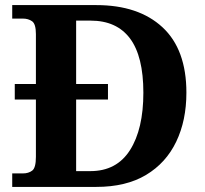

<svg xmlns="http://www.w3.org/2000/svg" viewBox="-20 -734 807 754"><path d="M28 0V-53H70Q92 -53 106.5 -64Q121 -75 121 -118V-343H38V-404H121V-600Q121 -640 106 -650.5Q91 -661 70 -661H28V-714H358Q524 -714 618 -627Q712 -540 712 -370Q712 -261 672 -177.5Q632 -94 553.5 -47Q475 0 358 0ZM335 -62Q438 -62 490.5 -144.5Q543 -227 543 -370Q543 -513 490.5 -583Q438 -653 336 -653H279V-404H404V-343H279V-62Z"/></svg>

Font: Noto Serif Khojki
Style: Bold
Weight: 700
Version: Version 2.003